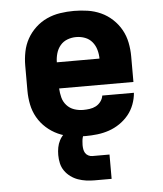

<svg xmlns="http://www.w3.org/2000/svg" viewBox="-53 -584 706 834"><g transform="rotate(-5 300.0 -167.5)"><path d="M303 8Q273 8 242.5 3.5Q212 -1 184.5 -13.5Q157 -26 134 -46.5Q111 -67 96 -93.5Q81 -120 75 -150Q69 -180 69 -210V-320Q69 -350 75 -380Q81 -410 95.5 -436Q110 -462 132.5 -483Q155 -504 182.5 -516.5Q210 -529 240 -533.5Q270 -538 300 -538Q330 -538 360 -533.5Q390 -529 417.5 -516.5Q445 -504 467.5 -483Q490 -462 504.5 -436Q519 -410 525 -380Q531 -350 531 -320V-208H207Q208 -188 213 -168.5Q218 -149 231.5 -134Q245 -119 264 -112.5Q283 -106 303 -106Q317 -106 331.5 -108Q346 -110 358.5 -116.5Q371 -123 380 -135Q389 -147 391 -161H529Q527 -135 517.5 -110Q508 -85 491.5 -65Q475 -45 453 -30Q431 -15 406 -6.5Q381 2 355 5Q329 8 303 8ZM207 -322H393Q393 -341 387.5 -360.5Q382 -380 369.5 -395Q357 -410 338.5 -417Q320 -424 300 -424Q280 -424 261.5 -417Q243 -410 230.5 -395Q218 -380 212.5 -360.5Q207 -341 207 -322ZM325 203Q307 203 289 200.5Q271 198 254 192Q237 186 222 175Q207 164 196.5 149Q186 134 182 116Q178 98 178 80Q178 63 181 47Q184 31 191.5 16.5Q199 2 211 -9.5Q223 -21 237.5 -28Q252 -35 268 -38Q284 -41 300 -41V0Q296 0 294 4Q292 8 291 12Q290 16 289 20.5Q288 25 288 29Q288 33 287.5 37.5Q287 42 287 46Q287 55 288.5 64Q290 73 294.5 80.5Q299 88 307.5 92.5Q316 97 325 97H400V203Z"/></g></svg>

Font: Iosevka Curly Heavy Extended
Style: Regular
Weight: 900
Width: 7
Monospace: yes
Designer: Belleve Invis
Foundry: Belleve Invis
Version: Version 11.1.0; ttfautohint (v1.8.3)